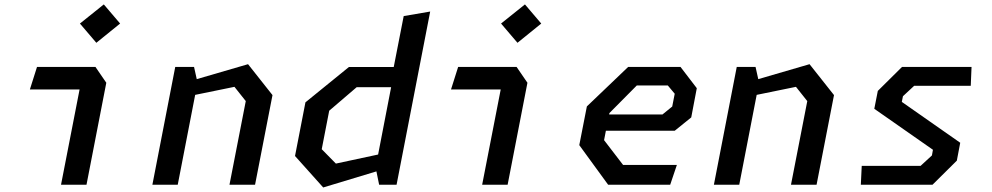

<svg xmlns="http://www.w3.org/2000/svg" viewBox="-20 -816 4380 848"><path d="M249.5 0H362L449.5 -450.5L401.5 -520.5H143.5L112 -421H331.5ZM333 -712 405.5 -627 510.5 -712 438.5 -796.5Z M993.5 0H1106.5L1183.5 -396L1075.5 -532.5L849 -466.5L837 -520.5H754L653 0H765L842 -397L1015.5 -432.5L1065.5 -369.5Z M1654.5 0H1731.5L1880 -765L1763 -745L1719 -520H1521L1329 -364L1283 -127L1407.5 12L1642.5 -59ZM1401 -157 1434 -327 1555.5 -431H1707.5L1650 -133.5L1463.5 -93.5Z M2109.5 0H2222L2309.5 -450.5L2261.5 -520.5H2003.5L1972 -421H2191.5ZM2193 -712 2265.5 -627 2370.5 -712 2298.5 -796.5Z M2666 0H2940L2969.5 -87.5H2732L2648 -197L2656 -238.5H2960L3033 -297.5L3057.5 -426.5L2985.5 -520.5H2754.5L2572 -346L2538.5 -175ZM2670.5 -310.5 2671.5 -316.5 2792.5 -438.5H2929.5L2960 -402L2949 -345.5L2906 -310.5Z M3473.5 0H3586.5L3663.5 -396L3555.5 -532.5L3329 -466.5L3317 -520.5H3234L3133 0H3245L3322 -397L3495.5 -432.5L3545.5 -369.5Z M3782 0H4098.5L4206 -106.5L4221 -185.5L3963 -366L3968 -391L4017.5 -437H4267.5L4271 -520.5H3964L3857 -414.5L3841.5 -335.5L4100.5 -154.5L4096 -129.5L4046 -83.5H3786Z"/></svg>

Font: Monaspace Krypton Medium
Style: Italic
Weight: 500
Italic angle: -11°
Designer: Riley Cran & the Lettermatic Team
Foundry: Lettermatic
Version: Version 1.101 (Monaspace Krypton)